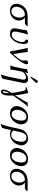

<svg xmlns="http://www.w3.org/2000/svg" viewBox="1887 -2608 959 4773"><g transform="rotate(90 2366.5 -221.5)"><path d="M548.8 -360.8H412.6Q475.6 -324.2 488.8 -247.6Q494.6 -210.4 486.8 -171.9Q472.2 -103.5 416 -51.8Q349.1 9.3 252 9.8Q127.4 9.8 88.4 -77.6Q65.4 -131.3 80.6 -204.1Q102.1 -301.3 179.7 -366.2Q256.8 -428.7 382.3 -429.2H623L631.8 -417Q597.7 -370.6 568.4 -363.3Q558.6 -360.8 548.8 -360.8ZM266.1 -23.9Q333 -23.9 378.4 -91.8Q402.3 -128.4 412.1 -174.8Q431.6 -266.6 390.6 -326.7Q379.4 -343.3 362.8 -360.8Q210.4 -360.8 162.1 -224.6Q155.8 -206.5 151.9 -188Q137.2 -118.7 171.9 -68.8Q204.6 -24.4 266.1 -23.9Z M789.1 -251 775.9 -189Q755.4 -92.8 774.4 -62Q793.5 -34.2 844.7 -34.2Q922.9 -34.2 978.5 -131.3Q1006.3 -180.7 1019 -236.8Q1038.6 -328.1 1002.9 -357.9Q997.1 -362.8 988.8 -368.2Q959.5 -387.7 964.4 -414.1Q968.8 -435.5 995.6 -440.9Q1000 -441.9 1004.4 -441.9Q1060.1 -441.9 1071.3 -367.2Q1078.1 -317.9 1063.5 -249Q1030.8 -95.7 931.2 -25.9Q879.4 9.8 826.7 9.8Q696.8 9.8 685.1 -82Q680.7 -118.7 692.4 -172.9L705.6 -234.9Q731.4 -357.9 732.9 -411.1L735.4 -414.1Q769.5 -417 829.6 -439Q837.4 -437 836.9 -429.2Q810.5 -352.1 789.1 -251Z M1327.1 -69.8Q1460.9 -226.1 1478 -274.9Q1480 -281.2 1481 -286.1Q1488.3 -320.3 1481.4 -356.9Q1478 -378.9 1482.4 -400.9Q1486.8 -421.9 1514.6 -435.5Q1529.3 -441.9 1543.5 -441.9Q1576.7 -441.9 1577.1 -404.8Q1577.1 -395.5 1575.7 -387.2Q1548.3 -262.2 1293 9.8H1259.3Q1215.3 -247.1 1169.9 -432.1Q1186 -429.2 1222.7 -429.2Q1259.8 -429.2 1272.9 -432.1Q1296.9 -205.6 1327.1 -69.8Z M2006.3 -681.2Q2032.2 -681.2 2040 -660.2Q2042 -652.8 2041 -646Q2038.1 -635.3 2031.2 -627.9L1913.6 -505.9Q1905.8 -498.5 1899.4 -498Q1888.2 -498 1888.2 -507.8Q1888.2 -509.8 1888.2 -511.2Q1889.2 -515.6 1892.6 -521L1974.6 -664.1Q1985.4 -680.7 2006.3 -681.2ZM1775.9 -356.9Q1833 -422.9 1916.5 -436Q1934.1 -439 1952.1 -439Q2064.9 -439 2037.6 -291.5Q2036.6 -285.6 2035.6 -280.8L1974.6 5.9Q1968.8 32.7 1959.5 83.5Q1951.7 126 1948.2 144Q1939.5 184.1 1930.2 204.1L1842.3 237.8L1835 220.2Q1856.4 183.6 1892.6 15.6Q1893.6 10.7 1894.5 5.9L1953.6 -272.9Q1974.6 -372.1 1926.3 -386.2Q1916 -389.2 1904.3 -389.2Q1836.4 -389.2 1768.6 -311Q1766.1 -308.6 1765.1 -307.1L1738.3 -180.2Q1714.4 -66.9 1710 0L1707 2.9Q1705.1 2.9 1659.7 0L1610.4 2.9L1609.9 0Q1633.8 -64.5 1658.2 -180.2L1669.9 -234.9Q1695.3 -355 1697.3 -411.1L1699.7 -414.1Q1731.4 -416.5 1785.6 -437Q1789.1 -438.5 1791 -439Q1798.8 -437 1797.9 -429.2L1773.4 -356.9Z M2294.4 28.8Q2259.3 93.3 2251.5 127.9Q2237.8 194.8 2259.8 195.8Q2278.8 193.8 2288.6 151.9Q2298.3 103.5 2294.4 28.8ZM2210 134.8Q2221.2 83 2251 36.1L2291.5 -26.9Q2277.8 -175.8 2233.9 -344.2Q2218.3 -377.9 2193.4 -379.9Q2176.3 -379.4 2155.3 -375L2156.7 -404.8Q2195.8 -412.1 2250.5 -435.1Q2267.6 -441.9 2279.8 -441.9Q2293.5 -440.4 2296.9 -429.2Q2341.3 -220.2 2350.6 -117.2Q2427.2 -242.7 2480.5 -334Q2517.1 -396 2530.3 -436Q2547.4 -429.7 2578.1 -429.2Q2599.6 -429.7 2629.9 -438L2634.3 -436Q2589.4 -392.6 2544.4 -332L2396.5 -127Q2375.5 -97.7 2354.5 -65.9Q2354.5 -61 2355 -50.8Q2355.5 -40.5 2355.5 -36.1Q2358.4 72.3 2348.1 120.1Q2327.1 218.3 2275.4 231.9Q2264.2 234.9 2252.9 234.9Q2211.4 234.9 2207 177.7Q2205.6 156.2 2210 134.8Z M2623 -205.1Q2648.9 -326.7 2744.6 -392.6Q2813 -439 2893.6 -439Q3023.4 -439 3058.6 -336.9Q3077.1 -281.7 3063 -213.9Q3043 -119.1 2964.8 -53.2Q2889.6 9.3 2796.4 9.8Q2684.6 9.8 2639.2 -71.8Q2607.4 -130.9 2623 -205.1ZM2877.9 -397.9Q2794.4 -397.9 2745.1 -304.7Q2726.6 -269 2717.8 -228Q2699.7 -143.1 2730.5 -84Q2759.3 -31.7 2818.8 -30.8Q2879.9 -30.8 2923.8 -87.4Q2954.1 -127 2967.3 -187Q3010.3 -397 2877.9 -397.9Z M3158.2 207 3072.3 237.8 3065.4 220.2Q3103 155.8 3133.8 9.8L3175.3 -184.1Q3204.1 -319.3 3256.8 -369.6Q3263.7 -376 3272.5 -382.8Q3339.4 -438.5 3422.4 -439Q3520 -439 3566.4 -367.7Q3604 -308.6 3588.4 -231Q3559.1 -91.8 3448.2 -27.8Q3382.3 9.8 3305.2 9.8Q3252 9.3 3213.9 -17.1L3197.3 61Q3174.3 167 3158.2 207ZM3493.2 -189Q3534.2 -382.3 3416 -399.4Q3405.3 -400.9 3394.5 -400.9Q3302.2 -400.9 3263.7 -250Q3260.7 -238.8 3258.8 -228L3225.6 -71.8Q3269 -20.5 3325.2 -20Q3420.9 -20 3469.2 -117.7Q3484.9 -149.9 3493.2 -189Z M3664.1 -205.1Q3689.9 -326.7 3785.6 -392.6Q3854 -439 3934.6 -439Q4064.5 -439 4099.6 -336.9Q4118.2 -281.7 4104 -213.9Q4084 -119.1 4005.9 -53.2Q3930.7 9.3 3837.4 9.8Q3725.6 9.8 3680.2 -71.8Q3648.4 -130.9 3664.1 -205.1ZM3918.9 -397.9Q3835.4 -397.9 3786.1 -304.7Q3767.6 -269 3758.8 -228Q3740.7 -143.1 3771.5 -84Q3800.3 -31.7 3859.9 -30.8Q3920.9 -30.8 3964.8 -87.4Q3995.1 -127 4008.3 -187Q4051.3 -397 3918.9 -397.9Z M4649.9 -360.8H4513.7Q4576.7 -324.2 4589.8 -247.6Q4595.7 -210.4 4587.9 -171.9Q4573.2 -103.5 4517.1 -51.8Q4450.2 9.3 4353 9.8Q4228.5 9.8 4189.5 -77.6Q4166.5 -131.3 4181.6 -204.1Q4203.1 -301.3 4280.8 -366.2Q4357.9 -428.7 4483.4 -429.2H4724.1L4732.9 -417Q4698.7 -370.6 4669.4 -363.3Q4659.7 -360.8 4649.9 -360.8ZM4367.2 -23.9Q4434.1 -23.9 4479.5 -91.8Q4503.4 -128.4 4513.2 -174.8Q4532.7 -266.6 4491.7 -326.7Q4480.5 -343.3 4463.9 -360.8Q4311.5 -360.8 4263.2 -224.6Q4256.8 -206.5 4252.9 -188Q4238.3 -118.7 4272.9 -68.8Q4305.7 -24.4 4367.2 -23.9Z"/></g></svg>

Font: Linux Biolinum Capitals O
Style: Italic Samll Caps
Weight: 400
Italic angle: -12°
Designer: Philipp H. Poll
Foundry: Philipp H. Poll
Version: Version 0.6.2